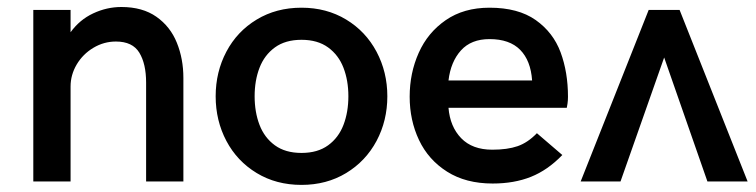

<svg xmlns="http://www.w3.org/2000/svg" viewBox="-20 -516 2149 546"><path d="M74.7 -487.8H180.7V-424.3Q206.5 -460 245.1 -478Q283.7 -496.1 325.2 -496.1Q385.3 -496.1 424.8 -468.3Q464.4 -440.4 482.9 -394.5Q501.5 -348.6 501.5 -294.4V0H395.5V-281.2Q395.5 -334.5 376.2 -366.2Q356.9 -397.9 309.6 -397.9Q275.4 -397.9 245.6 -380.1Q215.8 -362.3 198.2 -332.8Q180.7 -303.2 180.7 -270V0H74.7Z M593.3 -242.2Q593.3 -311.5 623.8 -369.1Q654.3 -426.8 710 -460.4Q765.6 -494.1 837.4 -494.1Q908.7 -494.1 964.4 -460.4Q1020 -426.8 1050.8 -368.9Q1081.5 -311 1081.5 -242.2Q1081.5 -172.9 1050.8 -115.2Q1020 -57.6 964.4 -23.9Q908.7 9.8 837.4 9.8Q765.6 9.8 710 -23.9Q654.3 -57.6 623.8 -115.2Q593.3 -172.9 593.3 -242.2ZM970.7 -242.2Q970.7 -287.1 956.8 -323.2Q942.9 -359.4 913.1 -381.1Q883.3 -402.8 837.4 -402.8Q791.5 -402.8 761.7 -381.1Q731.9 -359.4 718 -323.2Q704.1 -287.1 704.1 -242.2Q704.1 -197.3 718 -160.9Q731.9 -124.5 761.7 -102.8Q791.5 -81.1 837.4 -81.1Q883.3 -81.1 913.1 -102.8Q942.9 -124.5 956.8 -160.9Q970.7 -197.3 970.7 -242.2Z M1145 -241.2Q1145 -308.1 1170.7 -365.7Q1196.3 -423.3 1247.6 -458.7Q1298.8 -494.1 1372.1 -494.1Q1453.6 -494.1 1503.4 -459Q1553.2 -423.8 1574.2 -367.2Q1595.2 -310.5 1595.2 -240.7Q1595.2 -230 1593.8 -220.9Q1592.3 -211.9 1591.8 -209.5H1255.4Q1259.8 -155.8 1291.5 -123Q1323.2 -90.3 1379.9 -90.3Q1422.9 -90.3 1451.9 -100.3Q1481 -110.4 1506.8 -137.2L1579.1 -75.2Q1537.6 -32.2 1490 -13.2Q1442.4 5.9 1380.9 5.9Q1304.7 5.9 1251.5 -27.8Q1198.2 -61.5 1171.6 -117.7Q1145 -173.8 1145 -241.2ZM1493.2 -287.1Q1489.3 -343.8 1459.2 -374.3Q1429.2 -404.8 1372.1 -404.8Q1319.8 -404.8 1290.8 -372.6Q1261.7 -340.3 1255.4 -287.1Z M1631.3 0 1824.7 -487.8H1912.6L2106 0H1991.7L1868.7 -352.5L1744.6 0Z"/></svg>

Font: Acari Sans SemiBold
Style: Regular
Weight: 600
Designer: Alfredo Marco Pradil and Stefan Peev
Foundry: Hanken Design Co.
Version: Version 1.045;January 11, 2019;FontCreator 11.5.0.2425 64-bi